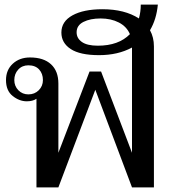

<svg xmlns="http://www.w3.org/2000/svg" viewBox="-20 -812 748 832"><path d="M630 -681Q647 -650 647 -611V0H552L393 -423L233 0H138V-384Q122 -373 96 -373Q64 -373 35 -396Q6 -419 6 -465Q6 -509 35.5 -536Q65 -563 110 -563Q169 -563 201 -533.5Q233 -504 233 -450V-150L368 -502H418L552 -150V-606Q491 -573 409 -573Q327 -573 286.5 -599.5Q246 -626 246 -671Q246 -719 294 -745.5Q342 -772 424 -772Q520 -772 582 -732Q590 -761 590 -792H664Q658 -728 630 -681ZM543 -664Q529 -697 495 -714.5Q461 -732 416 -732Q371 -732 341.5 -717Q312 -702 312 -672Q312 -646 335 -630Q358 -614 404 -614Q494 -614 543 -664ZM166 -465Q166 -493 149.5 -511Q133 -529 103 -529Q76 -529 59 -510.5Q42 -492 42 -465Q42 -439 59.5 -421Q77 -403 103 -403Q130 -403 148 -421Q166 -439 166 -465Z"/></svg>

Font: TavirajRegular
Style: Regular
Weight: 400
Designer: Katatrad Team
Foundry: CadsonDemak
Version: Version 1.001